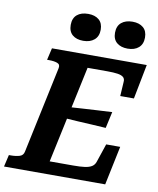

<svg xmlns="http://www.w3.org/2000/svg" viewBox="-127 -1016 901 1093"><g transform="rotate(10 323.0 -469.5)"><path d="M604 -225 557 0H-28L-12 -69H-1Q28 -69 49.5 -75.5Q71 -82 75 -105L181 -605Q186 -627 167.5 -634Q149 -641 119 -641H108L124 -710H672L633 -510H554L559 -592Q561 -610 550.5 -619.5Q540 -629 517 -632.5Q494 -636 457 -636H343L223 -74H359Q400 -74 425.5 -77.5Q451 -81 466 -90.5Q481 -100 487 -118L523 -225ZM270 -397Q313 -400 355.5 -402.5Q398 -405 440.5 -407.5Q483 -410 525 -412L504 -317Q464 -320 422 -322Q380 -324 338.5 -326.5Q297 -329 256 -332ZM291 -783Q252 -783 229 -802.5Q206 -822 206 -860Q206 -899 229.5 -919Q253 -939 294 -939Q333 -939 356 -919.5Q379 -900 379 -862Q379 -824 355 -803.5Q331 -783 291 -783ZM548 -783Q509 -783 485.5 -802.5Q462 -822 462 -860Q462 -899 486 -919Q510 -939 550 -939Q589 -939 612 -919.5Q635 -900 635 -862Q635 -824 611.5 -803.5Q588 -783 548 -783Z"/></g></svg>

Font: Roboto Serif 20pt SemiBold
Style: Italic
Weight: 600
Italic angle: -10°
Version: Version 1.007